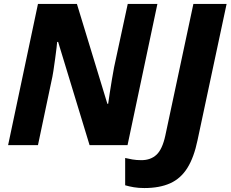

<svg xmlns="http://www.w3.org/2000/svg" viewBox="-20 -734 1166 971"><path d="M21 0 172 -714H369L523 -209H527Q530 -230 535 -263.5Q540 -297 546 -332Q552 -367 557 -394L626 -714H776L625 0H433L274 -522H269Q269 -515 266 -492Q263 -469 259 -438Q255 -407 250 -375Q245 -343 239 -318L172 0ZM710 217Q681 217 657 213Q633 209 613 203V65Q630 69 650 72.5Q670 76 695 76Q742 76 771.5 48.5Q801 21 816 -48L958 -714H1126L979 -25Q961 62 927.5 115.5Q894 169 840.5 193Q787 217 710 217Z"/></svg>

Font: Noto Sans ExtraBold
Style: Italic
Weight: 800
Italic angle: -12°
Designer: Monotype Design Team
Foundry: Monotype Imaging Inc.
Version: Version 2.013; ttfautohint (v1.8.4.7-5d5b)